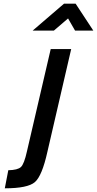

<svg xmlns="http://www.w3.org/2000/svg" viewBox="-20 -951 526 1041"><path d="M366 -685 237 -128Q208 3 169 36.5Q130 70 6 70L25 -28Q76 -29 93.5 -45.5Q111 -62 126 -130L255 -685ZM157 -785 327 -931H390L486 -785H387L349 -851L272 -785Z"/></svg>

Font: Titillium Web SemiBold
Style: Italic
Weight: 600
Italic angle: -13°
Version: Version 1.002;PS 57.000;hotconv 1.0.70;makeotf.lib2.5.55311